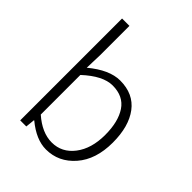

<svg xmlns="http://www.w3.org/2000/svg" viewBox="-207 -832 957 957"><g transform="rotate(45 272.0 -353.0)"><path d="M283 12Q214 12 140 -49H138L133 0H90V-718H142V-512L139 -420Q227 -493 302 -493Q396 -493 445.5 -427.5Q495 -362 495 -248Q495 -129 433.5 -58.5Q372 12 283 12ZM279 -33Q350 -33 395.5 -92.5Q441 -152 441 -248Q441 -341 405 -395Q369 -449 293 -449Q225 -449 142 -372V-93Q210 -33 279 -33Z"/></g></svg>

Font: Assistant Light
Style: Regular
Weight: 300
Designer: Hebrew By Ben Nathan, Latin by Paul Hunt
Version: Version 2.001;PS 002.001;hotconv 1.0.88;makeotf.lib2.5.64775